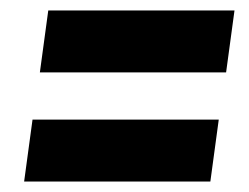

<svg xmlns="http://www.w3.org/2000/svg" viewBox="-20 -514 475 366"><path d="M56 -376 72 -494H427L411 -376ZM26 -168 42 -286H397L381 -168Z"/></svg>

Font: Fira Sans Extra Condensed
Style: Bold Italic
Weight: 700
Width: 3
Italic angle: -8°
Designer: Carrois Corporate & Edenspiekermann AG
Foundry: Carrois Corporate GbR & Edenspiekermann AG
Version: Version 4.203